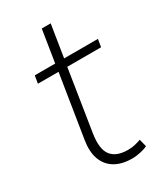

<svg xmlns="http://www.w3.org/2000/svg" viewBox="-165 -705 672 782"><g transform="rotate(-30 171.0 -313.5)"><path d="M220 8Q171 8 139 -11.5Q107 -31 94 -67Q81 -103 89 -153L136 -448H39L45 -484H141L165 -635H207L183 -484H342L336 -448H177L132 -162Q121 -92 144.5 -61.5Q168 -31 223 -31Q242 -31 257.5 -35Q273 -39 284 -43L293 -8Q283 -2 261.5 3Q240 8 220 8Z"/></g></svg>

Font: Nunito Sans 12pt ExtraLight
Style: Italic
Weight: 200
Italic angle: -9°
Designer: Vernon Adams
Foundry: Vernon Adams
Version: Version 3.101;gftools[0.9.27]